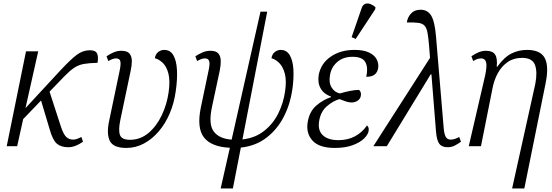

<svg xmlns="http://www.w3.org/2000/svg" viewBox="-20 -826 3120 1085"><path d="M18 0 127 -536H196L124 -215L322 -429Q379 -490 413.5 -516Q448 -542 487 -542Q522 -542 529.5 -521.5Q537 -501 531 -471Q483 -470 453 -464.5Q423 -459 398.5 -442.5Q374 -426 343 -394L260 -308L324 -111Q339 -66 355 -51.5Q371 -37 394 -37Q412 -37 440 -52L449 -25Q405 6 366 6Q325 6 301.5 -14Q278 -34 261 -94L212 -258L111 -153L77 0Z M694 10Q620 10 600.5 -30Q581 -70 597 -144L656 -426Q664 -464 660 -480Q656 -496 635 -496Q619 -496 592 -481L582 -508Q601 -521 622 -530Q643 -539 665 -539Q699 -539 712 -523Q725 -507 725 -481Q725 -455 718 -424L660 -148Q648 -90 658 -63Q668 -36 714 -36Q773 -36 818.5 -74Q864 -112 893.5 -173.5Q923 -235 933 -305Q942 -369 932 -409Q922 -449 900.5 -470Q879 -491 855 -497Q859 -521 874.5 -532.5Q890 -544 908 -544Q942 -544 959.5 -514Q977 -484 980 -431Q983 -378 973 -310Q964 -244 939.5 -186Q915 -128 877.5 -84Q840 -40 793.5 -15Q747 10 694 10Z M1227 239 1279 9Q1174 4 1132.5 -49.5Q1091 -103 1115 -219L1159 -429Q1167 -466 1162 -481Q1157 -496 1138 -496Q1128 -496 1117 -492Q1106 -488 1094 -481L1084 -508Q1104 -521 1125 -530Q1146 -539 1169 -539Q1201 -539 1214 -523.5Q1227 -508 1227.5 -483Q1228 -458 1222 -428L1178 -222Q1157 -125 1187.5 -83.5Q1218 -42 1289 -37L1452 -760H1490L1350 -38Q1422 -46 1473 -86.5Q1524 -127 1553 -186Q1582 -245 1591 -310Q1600 -371 1589.5 -410Q1579 -449 1558 -470Q1537 -491 1514 -497Q1518 -521 1533.5 -532.5Q1549 -544 1566 -544Q1600 -544 1617.5 -514Q1635 -484 1638 -433.5Q1641 -383 1632 -320Q1620 -237 1583.5 -166Q1547 -95 1486 -48Q1425 -1 1341 8L1296 239Z M1872 10Q1783 10 1745.5 -32Q1708 -74 1719 -137Q1729 -196 1767 -229Q1805 -262 1850 -277L1851 -280Q1811 -294 1792.5 -325.5Q1774 -357 1781 -402Q1793 -467 1848.5 -505.5Q1904 -544 1983 -544Q2035 -544 2066 -529Q2097 -514 2109 -490Q2121 -466 2117 -441Q2113 -417 2097 -404.5Q2081 -392 2050 -392Q2061 -445 2044.5 -475Q2028 -505 1972 -505Q1919 -505 1885.5 -475.5Q1852 -446 1845 -402Q1837 -359 1854 -331.5Q1871 -304 1901 -298Q1931 -307 1959.5 -312.5Q1988 -318 2009 -318Q2023 -306 2019 -284Q2016 -267 2001 -257Q1986 -247 1967 -247Q1951 -247 1935 -252.5Q1919 -258 1898 -266Q1861 -255 1827 -225.5Q1793 -196 1784 -145Q1774 -91 1803.5 -62.5Q1833 -34 1892 -34Q1946 -34 1986.5 -56Q2027 -78 2054 -117Q2059 -113 2062 -105.5Q2065 -98 2063 -85Q2059 -64 2036 -42Q2013 -20 1971.5 -5Q1930 10 1872 10ZM1990 -606 1967 -616 2024 -781Q2031 -800 2044.5 -804.5Q2058 -809 2073.5 -803Q2089 -797 2102 -785L2100 -773Z M2090 0 2410 -499 2405 -564Q2401 -613 2396 -640.5Q2391 -668 2379 -681Q2367 -694 2343 -697Q2319 -700 2279 -699Q2283 -728 2302.5 -749.5Q2322 -771 2357 -771Q2396 -771 2416.5 -738Q2437 -705 2444 -619L2487 -106Q2490 -68 2499 -52.5Q2508 -37 2527 -37Q2539 -37 2552 -41.5Q2565 -46 2575 -52L2585 -25Q2570 -14 2551 -4Q2532 6 2510 6Q2477 6 2462.5 -13.5Q2448 -33 2444 -81L2418 -406H2414L2166 0Z M2874 239 3005 -352Q3018 -420 3003 -459.5Q2988 -499 2930 -499Q2883 -499 2849 -475.5Q2815 -452 2793.5 -413Q2772 -374 2763 -326L2698 0H2629L2721 -397Q2733 -452 2727 -474Q2721 -496 2699 -496Q2690 -496 2679 -493Q2668 -490 2654 -481L2644 -508Q2664 -522 2684.5 -530.5Q2705 -539 2727 -539Q2764 -539 2778 -517.5Q2792 -496 2787 -449H2790Q2830 -504 2871 -524Q2912 -544 2958 -544Q3034 -544 3058.5 -498Q3083 -452 3063 -354L2943 239Z"/></svg>

Font: Noto Serif SemiCondensed Light
Style: Italic
Weight: 300
Width: 4
Italic angle: -12°
Designer: Monotype Design Team
Foundry: Monotype Imaging Inc.
Version: Version 2.013; ttfautohint (v1.8.4.7-5d5b)